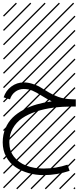

<svg xmlns="http://www.w3.org/2000/svg" viewBox="-26 -978 582 1424"><path d="M47.9 -241.2 1 -255.9Q17.1 -306.2 58.1 -336.4Q99.1 -366.7 149.4 -366.7Q181.2 -366.7 212.6 -356.9Q244.1 -347.2 262.7 -337.2Q281.2 -327.1 311 -308.1Q358.9 -277.3 404.8 -260Q450.7 -242.7 512.2 -241.7L536.1 -241.2V-188H511.7Q436.5 -188 369.9 -179.4Q303.2 -170.9 242.4 -150.9Q181.6 -130.9 137.9 -100.8Q94.2 -70.8 68.6 -25.1Q43 20.5 43 77.6Q43 138.7 76.9 183.3Q110.8 228 168 250Q225.1 272 297.9 272Q389.2 272 474.6 243.2L490.2 289.1Q394 320.8 297.9 320.8Q238.3 320.8 184.6 305.4Q130.9 290 87.9 260.7Q44.9 231.4 19.5 184.1Q-5.9 136.7 -5.9 77.6Q-5.9 21 14.2 -26.1Q34.2 -73.2 67.9 -106.2Q101.6 -139.2 148.9 -164.3Q196.3 -189.5 247.6 -203.9Q298.8 -218.3 357.4 -226.6Q327.1 -240.2 284.7 -267.1Q243.2 -293.5 214.4 -305.7Q185.5 -317.9 149.4 -317.9Q114.7 -317.9 87.2 -297.4Q59.6 -276.9 47.9 -241.2ZM526.9 410.6 533.7 417.5 525.4 425.8 518.6 418.9ZM526.9 304.7 533.7 311.5 419.4 425.8 412.6 418.9ZM526.9 198.7 533.7 205.6 313.5 425.8 306.6 418.9ZM526.9 92.3 533.7 99.1 207.5 425.8 200.7 418.9ZM526.9 -13.2 533.7 -6.3 101.6 425.8 94.7 418.9ZM526.9 -119.1 533.7 -112.3 3.4 418 -3.4 411.1ZM526.9 -225.6 533.7 -218.8 3.4 311.5 -3.4 304.7ZM526.9 -331.5 533.7 -324.7 3.4 205.6 -3.4 198.7ZM526.9 -438 533.7 -431.2 3.4 99.1 -3.4 92.3ZM526.9 -543.5 533.7 -536.6 3.4 -6.3 -3.4 -13.2ZM526.9 -649.4 533.7 -642.6 3.4 -112.3 -3.4 -119.1ZM526.9 -755.9 533.7 -749 3.4 -218.8 -3.4 -225.6ZM526.9 -861.8 533.7 -855 3.4 -324.7 -3.4 -331.5ZM516.6 -958 523.4 -951.2 3.4 -431.2 -3.4 -438ZM411.1 -958 418 -951.2 3.4 -536.6 -3.4 -543.5ZM305.2 -958 312 -951.2 3.4 -642.6 -3.4 -649.4ZM198.7 -958 205.6 -951.2 3.4 -749 -3.4 -755.9ZM92.3 -958 99.1 -951.2 3.4 -855 -3.4 -861.8Z"/></svg>

Font: AzarMehrMSRS2
Style: Regular
Weight: 1
Designer: Amin Abedi
Version: Version 1.00